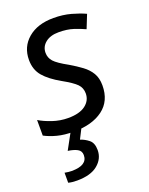

<svg xmlns="http://www.w3.org/2000/svg" viewBox="-147 -622 726 938"><g transform="rotate(-20 216.0 -153.0)"><path d="M155 10Q106 10 69.5 0.5Q33 -9 5 -24V-105Q31 -89 70.5 -75.5Q110 -62 152 -62Q211 -62 242 -85.5Q273 -109 273 -146Q273 -175 254 -194.5Q235 -214 183 -243Q126 -275 97 -309Q68 -343 68 -394Q68 -462 117.5 -504Q167 -546 250 -546Q299 -546 340.5 -534.5Q382 -523 412 -509L384 -439Q358 -451 326 -461.5Q294 -472 250 -472Q207 -472 181.5 -451.5Q156 -431 156 -399Q156 -373 173.5 -353.5Q191 -334 244 -305Q278 -285 305 -265Q332 -245 347.5 -219Q363 -193 363 -155Q363 -74 306.5 -32Q250 10 155 10ZM88 240Q61 240 43 235V183Q53 185 62.5 186Q72 187 79 187Q161 187 161 134Q161 112 142.5 102Q124 92 94 88L142 0H198L169 57Q192 64 212.5 80.5Q233 97 233 134Q233 179 196 209.5Q159 240 88 240Z"/></g></svg>

Font: Noto Sans
Style: Italic
Weight: 400
Italic angle: -12°
Designer: Monotype Design Team
Foundry: Monotype Imaging Inc.
Version: Version 2.013; ttfautohint (v1.8.4.7-5d5b)